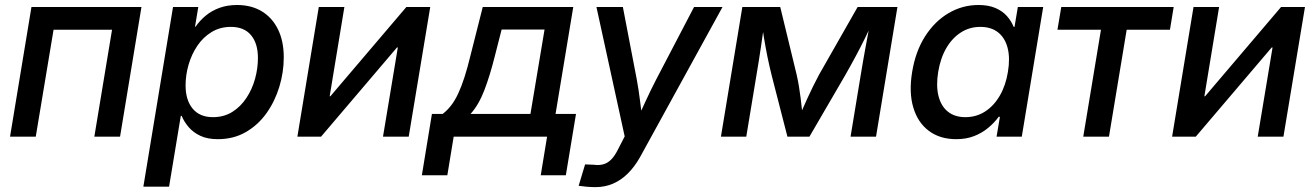

<svg xmlns="http://www.w3.org/2000/svg" viewBox="-20 -558 5369 784"><path d="M557.6 -529.3 470.2 0H365.2L437.5 -436.5H198.7L126 0H21L108.4 -529.3Z M565.4 204.1 686.5 -529.3H789.6L776.4 -449.2H778.8Q795.4 -473.6 819.8 -493.9Q844.2 -514.2 876.2 -525.9Q908.2 -537.6 947.8 -537.6Q1006.3 -537.6 1049.1 -511.7Q1091.8 -485.8 1115.2 -438Q1138.7 -390.1 1138.7 -323.7Q1138.7 -263.2 1120.6 -203.6Q1102.5 -144 1068.1 -95.7Q1033.7 -47.4 983.6 -18.6Q933.6 10.3 869.6 10.3Q827.1 10.3 798.1 -3.4Q769 -17.1 750.5 -38.8Q731.9 -60.5 721.7 -85H718.3L670.4 204.1ZM849.6 -79.6Q894.5 -79.6 928.7 -101.1Q962.9 -122.6 986.3 -158.2Q1009.8 -193.8 1021.5 -236.3Q1033.2 -278.8 1033.2 -321.3Q1033.2 -380.9 1004.9 -414.6Q976.6 -448.2 922.9 -448.2Q878.4 -448.2 843.8 -427Q809.1 -405.8 785.6 -370.8Q762.2 -335.9 750 -293.7Q737.8 -251.5 737.8 -209Q737.8 -149.4 766.6 -114.5Q795.4 -79.6 849.6 -79.6Z M1648.9 0H1543.9L1604.5 -364.3H1601.1L1291 0H1194.3L1281.7 -529.3H1386.2L1326.2 -165H1329.1L1639.2 -529.3H1736.8Z M1702.6 157.7 1743.7 -92.8H1787.6Q1807.1 -107.9 1822.8 -128.4Q1838.4 -148.9 1851.3 -176.8Q1864.3 -204.6 1876.5 -242.4Q1888.7 -280.3 1900.9 -330.6L1951.2 -529.3H2320.8L2248.5 -92.8H2332L2290.5 157.7H2188L2213.9 0H1832.5L1806.6 157.7ZM1901.4 -92.8H2146L2203.6 -437.5H2028.3L2001 -330.6Q1980.5 -248.5 1957.5 -189Q1934.6 -129.4 1901.4 -92.8Z M2342.8 200.7 2369.1 113.3 2404.8 114.7Q2426.3 117.7 2443.8 112.8Q2461.4 107.9 2476.1 93Q2490.7 78.1 2503.9 51.3L2530.8 -1L2415.5 -529.3H2523.4L2580.1 -233.9Q2588.4 -189 2593.8 -144Q2599.1 -99.1 2605 -54.2H2574.7Q2595.2 -99.1 2616 -144.3Q2636.7 -189.5 2659.7 -233.9L2814 -529.3H2930.2L2593.3 84Q2571.3 123 2543.7 150.4Q2516.1 177.7 2483.2 191.9Q2450.2 206.1 2411.6 206.1Q2392.1 206.1 2374 204.3Q2356 202.6 2342.8 200.7Z M2923.8 0 3011.2 -529.3H3166L3232.9 -253.4Q3238.3 -229.5 3242.2 -206.1Q3246.1 -182.6 3249 -159.7Q3252 -136.7 3254.2 -115Q3256.3 -93.3 3258.8 -73.2H3240.2Q3249 -93.8 3258.5 -115.5Q3268.1 -137.2 3278.6 -160.2Q3289.1 -183.1 3300.5 -206.3Q3312 -229.5 3324.7 -253.4L3481.9 -529.3H3644.5L3557.1 0H3453.1L3494.1 -248.5Q3499 -279.3 3504.2 -308.6Q3509.3 -337.9 3514.6 -366.5Q3520 -395 3525.1 -423.1Q3530.3 -451.2 3535.2 -479H3548.8Q3530.3 -439 3512 -401.9Q3493.7 -364.7 3473.6 -327.4Q3453.6 -290 3430.2 -249L3285.2 0H3195.3L3131.3 -249Q3121.1 -290 3113.5 -327.4Q3106 -364.7 3099.9 -401.9Q3093.8 -439 3087.9 -479H3103.5Q3099.1 -450.2 3095.2 -422.4Q3091.3 -394.5 3087.2 -366.5Q3083 -338.4 3078.4 -309.1Q3073.7 -279.8 3068.4 -248.5L3027.3 0Z M3884.8 10.3Q3817.9 10.3 3772.7 -23.7Q3727.5 -57.6 3709.2 -119.4Q3690.9 -181.2 3704.6 -264.2Q3718.3 -348.1 3757.3 -409.4Q3796.4 -470.7 3853 -504.2Q3909.7 -537.6 3975.6 -537.6Q4016.6 -537.6 4045.2 -525.1Q4073.7 -512.7 4091.8 -492.2Q4109.9 -471.7 4119.1 -448.2H4122.6L4136.2 -529.3H4239.7L4152.3 0H4049.3L4063 -81.1H4058.1Q4040 -56.6 4015.1 -35.9Q3990.2 -15.1 3957.8 -2.4Q3925.3 10.3 3884.8 10.3ZM3921.9 -79.6Q3966.8 -79.6 4002.7 -102.8Q4038.6 -126 4062.7 -167.7Q4086.9 -209.5 4095.7 -264.6Q4105 -320.3 4094.7 -361.3Q4084.5 -402.3 4056.2 -425.3Q4027.8 -448.2 3982.9 -448.2Q3939 -448.2 3903.6 -425.5Q3868.2 -402.8 3844.2 -361.8Q3820.3 -320.8 3811 -264.6Q3801.8 -208.5 3812 -166.7Q3822.3 -125 3850.3 -102.3Q3878.4 -79.6 3921.9 -79.6Z M4403.3 0 4475.6 -436.5H4297.9L4313.5 -529.3H4772.5L4757.3 -436.5H4580.6L4508.3 0Z M5220.7 0H5115.7L5176.3 -364.3H5172.9L4862.8 0H4766.1L4853.5 -529.3H4958L4897.9 -165H4900.9L5210.9 -529.3H5308.6Z"/></svg>

Font: Inter 24pt Medium
Style: Italic
Weight: 500
Italic angle: -9.3988°
Designer: Rasmus Andersson
Foundry: rsms
Version: Version 4.001;git-66647c0bb